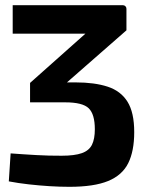

<svg xmlns="http://www.w3.org/2000/svg" viewBox="-20 -710 563 741"><path d="M248 11Q211 11 171 8.5Q131 6 91 1.5Q51 -3 14 -10L21 -118Q47 -116 71.5 -114.5Q96 -113 120.5 -111.5Q145 -110 169 -109.5Q193 -109 218 -109Q268 -109 296 -119Q324 -129 335 -151.5Q346 -174 346 -211Q346 -269 322.5 -292Q299 -315 232 -315H96V-390L350 -616L401 -580H29V-690H454Q460 -690 464 -686Q468 -682 468 -676V-593L195 -354L178 -392H272Q345 -392 395.5 -375.5Q446 -359 472 -317.5Q498 -276 498 -200Q498 -127 475 -80.5Q452 -34 397.5 -11.5Q343 11 248 11Z"/></svg>

Font: Exo 2
Style: Bold
Weight: 700
Designer: Natanael Gama
Foundry: Natanael Gama
Version: Version 2.010